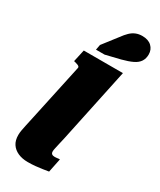

<svg xmlns="http://www.w3.org/2000/svg" viewBox="-251 -1093 978 1177"><g transform="rotate(30 238.5 -504.5)"><path d="M142 -646Q144 -652 140.5 -656.5Q137 -661 129 -664Q121 -667 110 -670L101 -672L120 -758H397L286 -233Q279 -204 274.5 -183Q270 -162 267 -149Q264 -136 264 -128Q264 -115 271 -109.5Q278 -104 292 -104Q300 -104 306 -105Q312 -106 317.5 -106.5Q323 -107 327 -107L307 -9Q289 -6 266 -2.5Q243 1 217.5 3.5Q192 6 164 6Q124 6 94 -7.5Q64 -21 47.5 -46Q31 -71 31 -109Q31 -124 34 -141.5Q37 -159 42.5 -184Q48 -209 56 -246ZM268 -939Q286 -964 303.5 -981Q321 -998 341.5 -1006.5Q362 -1015 387 -1015Q430 -1015 453.5 -992.5Q477 -970 477 -936Q477 -907 463.5 -886Q450 -865 421 -851Q392 -837 346 -825L243 -800H182L189 -837Z"/></g></svg>

Font: Roboto Serif Black
Style: Italic
Weight: 900
Italic angle: -10°
Version: Version 1.008